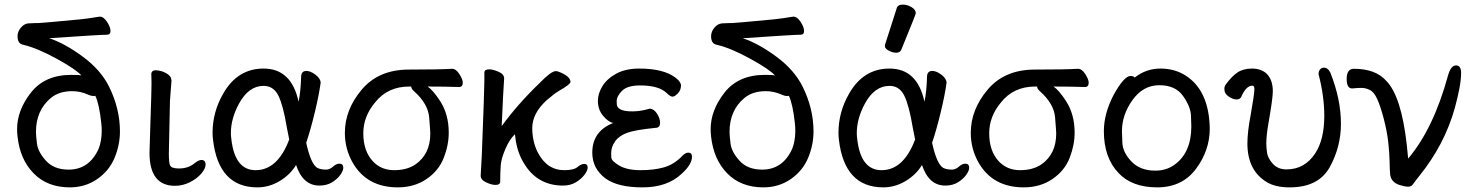

<svg xmlns="http://www.w3.org/2000/svg" viewBox="-20 -790 6402 834"><path d="M277.8 -53.2Q367.2 -53.2 408.2 -143.1Q421.9 -176.8 421.9 -223.1Q421.9 -238.8 419.9 -255.9Q411.1 -337.9 394 -374Q393.1 -373 383.8 -373Q376 -373 362.8 -378.9Q329.1 -394 293.9 -394Q235.8 -394 200.2 -363.8Q136.2 -310.1 136.2 -216.8Q136.2 -202.1 140.6 -166Q145 -129.9 179.9 -91.6Q214.8 -53.2 277.8 -53.2ZM283.2 23.9Q186 23.9 126.5 -36.6Q66.9 -97.2 56.2 -196.8Q54.2 -212.9 54.2 -229Q54.2 -311 114.5 -387.9Q174.8 -464.8 290 -464.8Q327.1 -464.8 334 -461.9Q310.1 -488.8 226.1 -534.9Q142.1 -581.1 82 -595.2Q56.2 -599.1 56.2 -632.8Q56.2 -652.8 70.6 -669.9Q85 -687 103.5 -688.5Q122.1 -689.9 137.2 -689.9H147.9Q160.2 -689.9 330.1 -706.1Q359.9 -709 413.1 -717.8Q430.2 -717.8 445.1 -694.8Q460 -671.9 460 -655.8Q460 -639.2 444.8 -639.2Q417 -639.2 193.8 -624Q262.2 -601.1 339.6 -543.9Q417 -486.8 453.1 -415Q501 -318.8 501 -219.2Q501 -160.2 477.5 -104Q454.1 -47.9 402.1 -12Q350.1 23.9 283.2 23.9Z M740.2 17.1Q629.4 17.1 629.4 -126L633.3 -253.9Q638.2 -397 638.2 -429.2L637.2 -470.2Q639.2 -484.9 656.2 -484.9Q668 -484.9 684.1 -480Q722.2 -465.8 724.1 -444.8L725.1 -441.9L718.3 -353L713.4 -122.1Q713.4 -104 715.3 -85Q717.3 -65.9 729.7 -62Q742.2 -58.1 756.3 -58.1Q798.3 -58.1 825.2 -81.1Q843.3 -95.2 855 -95.2Q873 -95.2 873 -74.2Q873 -58.1 854.5 -36.1Q835.9 -14.2 804.9 1.5Q773.9 17.1 740.2 17.1Z M1090.3 -50.8Q1186 -50.8 1236.3 -184.1L1226.1 -235.8Q1210 -333 1189 -375Q1168 -417 1125 -417Q1060.1 -417 1018.1 -339.8Q982.9 -274.9 982.9 -211.9Q982.9 -199.2 984.9 -186Q1000 -50.8 1090.3 -50.8ZM1098.1 23.9Q929.2 23.9 905.3 -183.1Q903.3 -198.2 903.3 -212.9Q903.3 -303.2 949.2 -382.8Q1011.2 -492.2 1125 -492.2Q1246.1 -492.2 1276.9 -348.1Q1286.1 -391.1 1288.1 -458Q1289.1 -481.9 1311 -481.9Q1328.1 -481.9 1349.6 -466.1Q1371.1 -450.2 1373 -432.1Q1366.2 -379.9 1347.7 -303Q1329.1 -226.1 1310.1 -169.9Q1330.1 -78.1 1357.9 -61Q1373 -53.2 1396 -53.2Q1412.1 -53.2 1426.5 -66.2Q1440.9 -79.1 1454.1 -79.1Q1471.2 -79.1 1471.2 -61Q1471.2 -48.8 1458.7 -31Q1446.3 -13.2 1423.1 1.5Q1399.9 16.1 1367.2 16.1Q1295.9 16.1 1266.1 -73.2Q1240.2 -30.8 1194.6 -3.4Q1148.9 23.9 1098.1 23.9Z M1785.2 -76.2Q1849.1 -121.1 1849.1 -210Q1849.1 -221.2 1844.2 -280Q1839.4 -338.9 1779.3 -393.1Q1767.1 -402.8 1766.1 -414.1H1757.3Q1664.1 -414.1 1609.4 -345.2Q1558.1 -284.2 1558.1 -210.9Q1558.1 -133.8 1600.1 -88.9Q1636.2 -50.8 1692.1 -50.8Q1748 -50.8 1785.2 -76.2ZM1708 23.9Q1574.2 23.9 1512.2 -83Q1478 -143.1 1478 -212.9Q1478 -314 1551.5 -400.9Q1625 -487.8 1756.3 -487.8Q1892.1 -487.8 1943.4 -491.2Q1960.9 -491.2 1975.6 -468Q1990.2 -444.8 1990.2 -431.2Q1990.2 -412.1 1974.1 -412.1Q1907.2 -414.1 1837.4 -414.1Q1860.4 -398.9 1891.1 -352.1Q1929.2 -293.9 1929.2 -213.9Q1929.2 -159.2 1907.2 -103.5Q1885.3 -47.9 1832.3 -12Q1779.3 23.9 1708 23.9Z M2425.8 16.1Q2312 16.1 2253.9 -84Q2226.1 -130.9 2218.8 -190.9L2216.8 -207Q2192.9 -184.1 2175.3 -143.1Q2157.7 -102.1 2155.3 -74Q2152.8 -45.9 2152.8 -1Q2152.8 13.2 2131.8 13.2Q2115.7 13.2 2091.8 2.2Q2067.9 -8.8 2067.9 -26.9L2072.8 -115.2Q2084 -402.8 2084 -439.9V-475.1Q2084 -488.8 2105 -488.8Q2121.1 -488.8 2145.5 -478.3Q2169.9 -467.8 2169.9 -449.2Q2166 -397.9 2159.2 -242.2Q2228 -336.9 2322.8 -428.2Q2374 -481 2394 -481Q2403.8 -481 2419.9 -473.1Q2458 -455.1 2458 -434.1Q2458 -423.8 2409.2 -396Q2388.2 -383.8 2355 -355Q2292 -297.9 2292 -233.9Q2292 -176.8 2314.9 -129.9Q2355 -50.8 2431.2 -50.8Q2472.2 -50.8 2488.5 -64.5Q2504.9 -78.1 2517.1 -78.1Q2532.7 -78.1 2532.7 -62Q2532.7 -49.8 2519.3 -31.5Q2505.9 -13.2 2481.9 1.5Q2458 16.1 2425.8 16.1Z M2771 23.9Q2663.1 23.9 2609.9 -15.1Q2552.7 -58.1 2552.7 -127Q2552.7 -220.2 2644 -255.9Q2624 -258.8 2600.6 -285.9Q2577.1 -313 2577.1 -352.1Q2577.1 -383.8 2596.9 -416Q2616.7 -448.2 2657.2 -470.2Q2697.8 -492.2 2756.8 -492.2Q2862.8 -492.2 2915 -452.1Q2938 -434.1 2938 -418.9Q2938 -397.9 2924.1 -384Q2910.2 -370.1 2901.9 -370.1Q2892.1 -370.1 2877 -384.8Q2842.8 -418.9 2760.7 -418.9Q2705.1 -418.9 2681.9 -395.5Q2658.7 -372.1 2658.7 -350.1Q2658.7 -348.1 2659.4 -335.7Q2660.2 -323.2 2675.5 -314.7Q2690.9 -306.2 2726.8 -306.2Q2762.7 -306.2 2801.8 -317.9Q2819.8 -317.9 2833.5 -296.9Q2847.2 -275.9 2847.2 -256.8Q2847.2 -235.8 2830.1 -234.9Q2739.7 -226.1 2704.3 -213.1Q2668.9 -200.2 2651.9 -176Q2634.8 -151.9 2634.8 -125Q2634.8 -122.1 2635.3 -106.4Q2635.7 -90.8 2669.9 -70.8Q2704.1 -50.8 2761.7 -50.8Q2820.8 -50.8 2863.8 -63Q2906.7 -75.2 2941.9 -110.8Q2956.1 -127 2969.7 -127Q2985.8 -127 2985.8 -108.9Q2985.8 -75.2 2939.9 -34.2Q2877.9 23.9 2771 23.9Z M3290.5 -53.2Q3379.9 -53.2 3420.9 -143.1Q3434.6 -176.8 3434.6 -223.1Q3434.6 -238.8 3432.6 -255.9Q3423.8 -337.9 3406.7 -374Q3405.8 -373 3396.5 -373Q3388.7 -373 3375.5 -378.9Q3341.8 -394 3306.6 -394Q3248.5 -394 3212.9 -363.8Q3148.9 -310.1 3148.9 -216.8Q3148.9 -202.1 3153.3 -166Q3157.7 -129.9 3192.6 -91.6Q3227.5 -53.2 3290.5 -53.2ZM3295.9 23.9Q3198.7 23.9 3139.2 -36.6Q3079.6 -97.2 3068.8 -196.8Q3066.9 -212.9 3066.9 -229Q3066.9 -311 3127.2 -387.9Q3187.5 -464.8 3302.7 -464.8Q3339.8 -464.8 3346.7 -461.9Q3322.8 -488.8 3238.8 -534.9Q3154.8 -581.1 3094.7 -595.2Q3068.8 -599.1 3068.8 -632.8Q3068.8 -652.8 3083.3 -669.9Q3097.7 -687 3116.2 -688.5Q3134.8 -689.9 3149.9 -689.9H3160.6Q3172.9 -689.9 3342.8 -706.1Q3372.6 -709 3425.8 -717.8Q3442.9 -717.8 3457.8 -694.8Q3472.7 -671.9 3472.7 -655.8Q3472.7 -639.2 3457.5 -639.2Q3429.7 -639.2 3206.5 -624Q3274.9 -601.1 3352.3 -543.9Q3429.7 -486.8 3465.8 -415Q3513.7 -318.8 3513.7 -219.2Q3513.7 -160.2 3490.2 -104Q3466.8 -47.9 3414.8 -12Q3362.8 23.9 3295.9 23.9Z M3809.1 -50.8Q3904.8 -50.8 3955.1 -184.1L3944.8 -235.8Q3928.7 -333 3907.7 -375Q3886.7 -417 3843.8 -417Q3778.8 -417 3736.8 -339.8Q3701.7 -274.9 3701.7 -211.9Q3701.7 -199.2 3703.6 -186Q3718.8 -50.8 3809.1 -50.8ZM3816.9 23.9Q3647.9 23.9 3624 -183.1Q3622.1 -198.2 3622.1 -212.9Q3622.1 -303.2 3668 -382.8Q3730 -492.2 3843.8 -492.2Q3964.8 -492.2 3995.6 -348.1Q4004.9 -391.1 4006.8 -458Q4007.8 -481.9 4029.8 -481.9Q4046.9 -481.9 4068.4 -466.1Q4089.8 -450.2 4091.8 -432.1Q4085 -379.9 4066.4 -303Q4047.9 -226.1 4028.8 -169.9Q4048.8 -78.1 4076.7 -61Q4091.8 -53.2 4114.7 -53.2Q4130.9 -53.2 4145.3 -66.2Q4159.7 -79.1 4172.9 -79.1Q4189.9 -79.1 4189.9 -61Q4189.9 -48.8 4177.5 -31Q4165 -13.2 4141.8 1.5Q4118.7 16.1 4085.9 16.1Q4014.6 16.1 3984.9 -73.2Q3959 -30.8 3913.3 -3.4Q3867.7 23.9 3816.9 23.9ZM3873 -561Q3856.9 -561 3840.3 -570.1Q3823.7 -579.1 3823.7 -589.8Q3823.7 -598.1 3825.7 -600.1L3875 -753.9Q3878.9 -770 3901.9 -770Q3920.9 -770 3939.5 -759Q3958 -748 3958 -731.9Q3958 -728 3895 -574.2Q3889.6 -561 3873 -561Z M4503.9 -76.2Q4567.9 -121.1 4567.9 -210Q4567.9 -221.2 4563 -280Q4558.1 -338.9 4498 -393.1Q4485.8 -402.8 4484.9 -414.1H4476.1Q4382.8 -414.1 4328.1 -345.2Q4276.9 -284.2 4276.9 -210.9Q4276.9 -133.8 4318.8 -88.9Q4355 -50.8 4410.9 -50.8Q4466.8 -50.8 4503.9 -76.2ZM4426.8 23.9Q4293 23.9 4231 -83Q4196.8 -143.1 4196.8 -212.9Q4196.8 -314 4270.3 -400.9Q4343.8 -487.8 4475.1 -487.8Q4610.8 -487.8 4662.1 -491.2Q4679.7 -491.2 4694.3 -468Q4709 -444.8 4709 -431.2Q4709 -412.1 4692.9 -412.1Q4626 -414.1 4556.2 -414.1Q4579.1 -398.9 4609.9 -352.1Q4647.9 -293.9 4647.9 -213.9Q4647.9 -159.2 4626 -103.5Q4604 -47.9 4551 -12Q4498 23.9 4426.8 23.9Z M4998.5 -48.8Q5045.9 -48.8 5081.5 -74.2Q5154.8 -127 5154.8 -241.2Q5154.8 -249 5153.3 -287.6Q5151.9 -326.2 5118.9 -373Q5085.9 -419.9 5015.9 -419.9Q4945.8 -419.9 4899.7 -356Q4853.5 -292 4853.5 -220.2Q4853.5 -213.9 4855.2 -170.9Q4856.9 -127.9 4894.8 -88.4Q4932.6 -48.8 4998.5 -48.8ZM5006.8 23.9Q4897.5 23.9 4838.9 -38.1Q4774.9 -105 4774.9 -220.2Q4774.9 -295.9 4816.9 -377Q4862.8 -460 4890.6 -460Q4903.8 -460 4908.7 -453.1Q4958.5 -492.2 5020.5 -492.2Q5082.5 -492.2 5129.9 -461.9Q5231.9 -397 5234.9 -231.9Q5234.9 -136.2 5174.8 -56.2Q5114.7 23.9 5006.8 23.9Z M5581.5 23.9Q5520.5 23.9 5482.4 1Q5398.4 -49.8 5398.4 -167Q5398.4 -216.8 5412.6 -291Q5428.7 -380.9 5428.7 -402.8Q5428.7 -418 5420.4 -418Q5392.6 -418 5371.6 -369.1Q5366.7 -357.9 5350.6 -357.9Q5336.4 -357.9 5317.4 -370.4Q5298.3 -382.8 5298.3 -403.8Q5298.3 -414.1 5303.7 -421.9Q5329.6 -458 5355 -475.1Q5380.4 -492.2 5418.5 -492.2Q5455.6 -492.2 5479.5 -472.2Q5508.8 -445.8 5508.8 -393.1Q5508.8 -362.8 5489.7 -253.9Q5480.5 -201.2 5480.5 -166Q5480.5 -151.9 5483.6 -127.4Q5486.8 -103 5508.8 -78.6Q5530.8 -54.2 5568.4 -54.2Q5646.5 -54.2 5692.4 -123Q5732.4 -183.1 5732.4 -287.1Q5732.4 -372.1 5707.5 -467.8Q5707.5 -481 5714.1 -488.5Q5720.7 -496.1 5730.5 -496.1Q5748.5 -496.1 5758.8 -474.1Q5804.7 -358.9 5804.7 -252.9Q5804.7 -151.9 5756.1 -64Q5707.5 23.9 5581.5 23.9Z M6096.7 21Q6083.5 21 6061.5 14.2Q6023.4 2.9 6018.6 -30.8Q6016.6 -50.8 6016.1 -86.9Q6015.6 -123 6010.3 -171.6Q6004.9 -220.2 5990.7 -274.2Q5976.6 -328.1 5962.6 -359.1Q5948.7 -390.1 5930.2 -399.2Q5911.6 -408.2 5894.5 -408.2Q5875.5 -408.2 5853.5 -405.8Q5829.6 -405.8 5829.6 -446.8Q5829.6 -491.2 5860.8 -491.2Q5954.6 -491.2 6000.5 -439.9Q6066.9 -374 6090.8 -160.2L6096.7 -101.1Q6206.5 -231 6269.5 -460.9Q6281.7 -505.9 6304.7 -505.9Q6326.7 -505.9 6326.7 -473.1Q6326.7 -419.9 6298.8 -318.8Q6253.9 -160.2 6144.5 -24.9Q6126.5 -2.9 6118.7 9Q6110.8 21 6096.7 21Z"/></svg>

Font: LXGW WenKai Screen
Style: Regular
Weight: 400
Designer: LXGW / Fontworks Inc.
Foundry: LXGW / Fontworks Inc.
Version: Version 1.510;January 18,2025